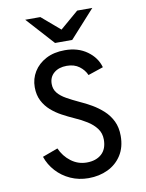

<svg xmlns="http://www.w3.org/2000/svg" viewBox="-99 -987 814 1068"><g transform="rotate(-10 308.0 -452.5)"><path d="M314 12Q259 12 212.5 -9Q166 -30 132.8 -66.5Q99.5 -103 84 -149L171 -181Q191.5 -134.5 230.8 -105Q270 -75.5 319 -75.5Q371.5 -75.5 402.8 -103.5Q434 -131.5 434 -185Q434 -221 414.2 -247.5Q394.5 -274 362.2 -294.2Q330 -314.5 292.5 -330.5Q260 -345 227 -362.8Q194 -380.5 166.8 -404.5Q139.5 -428.5 122.8 -461.2Q106 -494 106 -538Q106 -585.5 130.2 -625Q154.5 -664.5 199.2 -688.2Q244 -712 306 -712Q380 -712 431.5 -675Q483 -638 498.5 -582L412.5 -553Q400 -582.5 372 -603.5Q344 -624.5 301.5 -624.5Q257 -624.5 229.5 -601.5Q202 -578.5 202 -539.5Q202 -509.5 219.5 -488.2Q237 -467 267.8 -449.8Q298.5 -432.5 337.5 -414.5Q370.5 -400 404 -380.5Q437.5 -361 466.2 -334.8Q495 -308.5 512.5 -272.8Q530 -237 530 -189Q530 -125 501.2 -80Q472.5 -35 423.5 -11.5Q374.5 12 314 12ZM260 -761 119 -917H204.5L308.5 -828L412.5 -917H498L357 -761Z"/></g></svg>

Font: Overpass Mono Light Medium
Style: Regular
Weight: 500
Monospace: yes
Version: Version 4.000